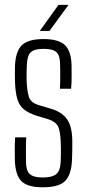

<svg xmlns="http://www.w3.org/2000/svg" viewBox="-20 -768 359 794"><path d="M156.5 6.5Q93 6.5 68.2 -19.2Q43.5 -45 41.5 -103.5Q41 -127.5 41 -149Q41 -170.5 42.5 -200H88.5Q87 -170 87.2 -144.2Q87.5 -118.5 87.5 -99.5Q87.5 -62.5 103 -48.2Q118.5 -34 156.5 -34Q196 -34 212.8 -48.2Q229.5 -62.5 231 -99.5Q231.5 -115.5 231.8 -129.5Q232 -143.5 231.8 -156.5Q231.5 -169.5 231 -182Q229.5 -225.5 220.2 -245Q211 -264.5 179.5 -275L132.5 -289Q97 -300.5 78 -316.5Q59 -332.5 51.2 -359.5Q43.5 -386.5 42 -430.5Q41.5 -452.5 41.5 -466.2Q41.5 -480 42 -496Q44.5 -555 70.2 -580.8Q96 -606.5 160 -606.5Q223 -606.5 249 -581Q275 -555.5 276 -495Q276 -484 276.2 -454.2Q276.5 -424.5 274 -401H228Q229 -419.5 229 -438Q229 -456.5 229 -472.5Q229 -488.5 228.5 -501Q228.5 -538 213.8 -552Q199 -566 160 -566Q122.5 -566 107.5 -552.2Q92.5 -538.5 91 -500Q90.5 -487.5 90 -469.5Q89.5 -451.5 90 -436Q91.5 -394.5 99 -368.8Q106.5 -343 141.5 -333L187 -319.5Q235.5 -306 257.2 -275Q279 -244 279 -182Q279 -159 278.8 -142.8Q278.5 -126.5 277.5 -102.5Q274.5 -45 249 -19.2Q223.5 6.5 156.5 6.5ZM144.5 -640 222 -748H263.5L184.5 -640Z"/></svg>

Font: Big Shoulders Text ExtraLight
Style: Regular
Weight: 250
Version: Version 2.002